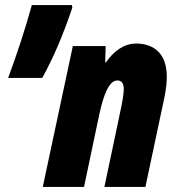

<svg xmlns="http://www.w3.org/2000/svg" viewBox="-20 -734 693 754"><path d="M12 -428H146C188 -504 228 -596 264 -704L262 -714H105C77 -613 46 -520 12 -428ZM148 0H310L370 -285C386 -358 407 -418 441 -418C459 -418 466 -405 466 -383C466 -366 461 -337 455 -308L390 0H551L626 -353C633 -388 635 -413 635 -433C635 -533 574 -563 515 -563C468 -563 428 -535 396 -489H393L395 -553H266Z"/></svg>

Font: Noto Sans UI Condensed Black
Style: Italic
Weight: 900
Width: 3
Italic angle: -192°
Designer: Monotype Design Team
Foundry: Monotype Imaging Inc.
Version: Version 1.901